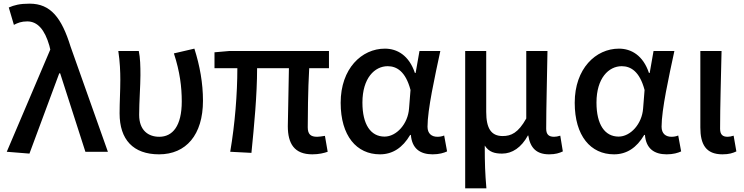

<svg xmlns="http://www.w3.org/2000/svg" viewBox="-20 -830 4071 1050"><path d="M141 10 304 -429H309L447 0H570L366 -575C317 -733 257 -810 142 -810C88 -810 58 -802 28 -789L56 -694C77 -705 97 -713 129 -713C186 -713 225 -667 250 -580L255 -559L17 0Z M850 14C997 14 1090 -92 1090 -279C1090 -375 1073 -470 1043 -564L931 -538C964 -437 974 -354 974 -275C974 -141 924 -82 851 -82C792 -82 741 -116 741 -202C741 -271 748 -363 748 -419C748 -469 747 -512 739 -551H627C636 -492 638 -437 638 -394C638 -332 634 -271 634 -210C634 -67 708 14 850 14Z M1688 14C1724 14 1752 7 1772 0L1757 -87C1738 -84 1724 -82 1714 -82C1680 -82 1663 -95 1663 -134C1663 -178 1664 -341 1671 -457H1779V-551H1233L1153 -544V-457H1278C1278 -317 1265 -153 1239 0L1355 6C1370 -144 1386 -310 1386 -457H1560C1559 -345 1554 -190 1554 -140C1554 -44 1590 14 1688 14Z M2058 14C2127 14 2182 -22 2223 -92H2227C2233 -18 2277 14 2346 14C2382 14 2408 6 2425 -2L2409 -89C2398 -84 2384 -82 2372 -82C2341 -82 2318 -99 2318 -137C2318 -231 2358 -411 2388 -551H2274L2253 -431H2249C2217 -527 2152 -564 2085 -564C1958 -564 1843 -455 1843 -268C1843 -87 1930 14 2058 14ZM2083 -83C2008 -83 1962 -148 1962 -269C1962 -403 2029 -468 2100 -468C2149 -468 2198 -440 2225 -338L2217 -237C2211 -152 2148 -83 2083 -83Z M2524 200H2640C2633 117 2631 66 2631 -34C2654 2 2686 10 2726 10C2781 10 2831 -23 2867 -89H2869C2880 -19 2916 14 2983 14C3018 14 3039 7 3058 -2L3044 -88C3031 -84 3020 -82 3010 -82C2983 -82 2967 -93 2967 -126C2967 -246 2972 -408 2974 -551H2858V-182C2814 -103 2775 -86 2729 -86C2666 -86 2639 -128 2639 -218V-551H2524Z M3338 14C3407 14 3462 -22 3503 -92H3507C3513 -18 3557 14 3626 14C3662 14 3688 6 3705 -2L3689 -89C3678 -84 3664 -82 3652 -82C3621 -82 3598 -99 3598 -137C3598 -231 3638 -411 3668 -551H3554L3533 -431H3529C3497 -527 3432 -564 3365 -564C3238 -564 3123 -455 3123 -268C3123 -87 3210 14 3338 14ZM3363 -83C3288 -83 3242 -148 3242 -269C3242 -403 3309 -468 3380 -468C3429 -468 3478 -440 3505 -338L3497 -237C3491 -152 3428 -83 3363 -83Z M3931 14C3967 14 3988 7 4007 -2L3992 -88C3980 -84 3968 -82 3959 -82C3933 -82 3918 -93 3918 -126C3918 -246 3923 -408 3926 -551H3810V-133C3810 -41 3840 14 3931 14Z"/></svg>

Font: Noto Sans JP Medium
Style: Regular
Weight: 500
Designer: Ryoko NISHIZUKA 西塚涼子 (kana, bopomofo & ideographs); Paul D. Hunt (Latin, Greek & Cyrillic); Sandoll Communications 산돌커뮤니
Foundry: Adobe
Version: Version 2.004;hotconv 1.0.118;makeotfexe 2.5.65603